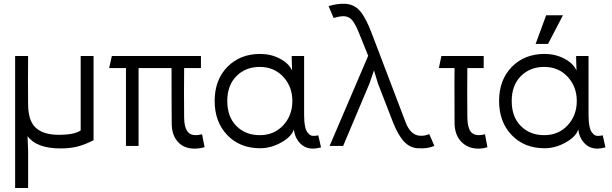

<svg xmlns="http://www.w3.org/2000/svg" viewBox="-20 -763 3198 1004"><path d="M401.9 -470.2H469.2V-29.8Q424.8 -6.8 385.5 3.2Q346.2 13.2 296.9 13.2Q171.9 13.2 124 -50.8L127 23.9V220.2H59.1V-470.2H127Q125.5 -343.8 127 -217.8Q127.4 -130.9 167.5 -94.5Q207.5 -58.1 287.1 -58.1Q369.6 -58.1 401.9 -81.1Z M997.6 14.2Q941.9 14.2 909.9 -21.5Q877.9 -57.1 877.9 -118.2Q877.9 -163.6 877.2 -261.2Q876.5 -358.9 877 -407.2H704.6V0H638.7V-407.2H550.8L564.9 -470.2H1030.8V-407.2H942.9Q941.4 -278.3 942.9 -149.9Q942.9 -56.2 1002 -56.2Q1019 -56.2 1036.6 -61L1049.8 6.8Q1021 14.2 997.6 14.2Z M1338.4 -56.2Q1413.1 -56.2 1460.9 -107.7Q1508.8 -159.2 1508.8 -234.9Q1508.8 -310.1 1460.9 -361.6Q1413.1 -413.1 1338.4 -413.1Q1264.2 -413.1 1216.3 -365Q1168.5 -316.9 1168.5 -234.9Q1168.5 -151.9 1216.3 -104Q1264.2 -56.2 1338.4 -56.2ZM1102.5 -234.9Q1102.5 -345.2 1168.9 -413.1Q1235.4 -481 1340.3 -481Q1397 -481 1444.1 -456.1Q1491.2 -431.2 1507.3 -394L1505.4 -458V-470.2H1570.3V-161.1Q1570.3 -143.1 1571.5 -128.7Q1572.8 -114.3 1575.7 -99.9Q1578.6 -85.4 1584 -76.4Q1589.4 -67.4 1597.7 -60.1Q1606 -52.7 1617.4 -52.5Q1628.9 -52.2 1644.5 -55.2L1658.7 7.8Q1632.3 14.2 1616.7 14.2Q1576.2 14.2 1549.1 -13.9Q1522 -42 1516.6 -85.9Q1504.9 -48.8 1451.2 -18.3Q1397.5 12.2 1340.3 12.2Q1234.4 12.2 1168.5 -56.6Q1102.5 -125.5 1102.5 -234.9Z M2165.5 12.2Q2124 10.3 2093.3 -22.2Q2062.5 -54.7 2035.6 -122.1L1956.5 -326.2L1935.5 -395L1911.6 -325.2L1774.4 0H1703.6L1905.3 -471.2L1859.4 -585Q1839.4 -635.7 1822.5 -656.2Q1805.7 -676.8 1779.3 -678.2Q1759.8 -679.2 1724.6 -668.9L1698.2 -731Q1745.1 -745.1 1782.2 -743.2Q1831.1 -741.7 1862.3 -705.8Q1893.6 -669.9 1925.3 -585L2101.6 -122.1Q2127.4 -55.7 2176.3 -53.2Q2203.6 -51.8 2224.6 -62L2251.5 0Q2230 8.3 2211.7 11Q2193.4 13.7 2165.5 12.2Z M2481 14.2Q2427.7 14.2 2392.3 -21.7Q2356.9 -57.6 2356.9 -123Q2356.9 -171.4 2356.7 -229.7Q2356.4 -288.1 2356.4 -327.1Q2356.4 -366.2 2356.9 -407.2H2274.9L2288.1 -470.2H2509.3V-407.2H2423.8Q2422.4 -282.2 2423.8 -157.2Q2423.8 -134.8 2426 -118.7Q2428.2 -102.5 2434.1 -87.4Q2439.9 -72.3 2452.4 -64.5Q2464.8 -56.6 2482.9 -56.2Q2499 -56.2 2516.1 -61L2528.8 6.8Q2506.3 14.2 2481 14.2Z M2825.7 -56.2Q2900.4 -56.2 2948.2 -107.7Q2996.1 -159.2 2996.1 -234.9Q2996.1 -310.1 2948.2 -361.6Q2900.4 -413.1 2825.7 -413.1Q2751.5 -413.1 2703.6 -365Q2655.8 -316.9 2655.8 -234.9Q2655.8 -151.9 2703.6 -104Q2751.5 -56.2 2825.7 -56.2ZM2589.8 -234.9Q2589.8 -345.2 2656.2 -413.1Q2722.7 -481 2827.6 -481Q2884.3 -481 2931.4 -456.1Q2978.5 -431.2 2994.6 -394L2992.7 -458V-470.2H3057.6V-161.1Q3057.6 -143.1 3058.8 -128.7Q3060.1 -114.3 3063 -99.9Q3065.9 -85.4 3071.3 -76.4Q3076.7 -67.4 3085 -60.1Q3093.3 -52.7 3104.7 -52.5Q3116.2 -52.2 3131.8 -55.2L3146 7.8Q3119.6 14.2 3104 14.2Q3063.5 14.2 3036.4 -13.9Q3009.3 -42 3003.9 -85.9Q2992.2 -48.8 2938.5 -18.3Q2884.8 12.2 2827.6 12.2Q2721.7 12.2 2655.8 -56.6Q2589.8 -125.5 2589.8 -234.9ZM2780.8 -533.2 2835.9 -683.1H2923.8L2845.7 -533.2Z"/></svg>

Font: Kreadon
Style: Regular
Weight: 400
Designer: kohakuno
Foundry: StudioGnu
Version: Version 1.000;Glyphs 3.1.2 (3151)